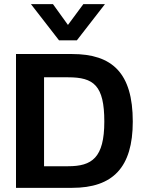

<svg xmlns="http://www.w3.org/2000/svg" viewBox="-20 -904 696 924"><path d="M264 -710H350L485 -884H381L307 -784L235 -884H129ZM57 0H327C523 0 619 -98 619 -319C619 -553 520 -644 327 -644H57ZM192 -104V-532H308C431 -532 482 -493 482 -319C482 -144 422 -104 308 -104Z"/></svg>

Font: Kanit Medium
Style: Regular
Weight: 500
Designer: Katatrad Team
Foundry: CadsonDemak
Version: Version 1.000;PS 001.000;hotconv 1.0.88;makeotf.lib2.5.64775